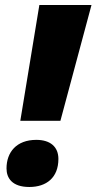

<svg xmlns="http://www.w3.org/2000/svg" viewBox="-20 -734 385 766"><path d="M61 -252H221L345 -714H137ZM97 12C165 12 213 -25 213 -100C213 -148 181 -176 125 -176C45 -176 6 -126 6 -62C6 -24 28 12 97 12Z"/></svg>

Font: Noto Sans Black
Style: Italic
Weight: 900
Italic angle: -12°
Designer: Monotype Design Team
Foundry: Monotype Imaging Inc.
Version: Version 2.013